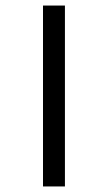

<svg xmlns="http://www.w3.org/2000/svg" viewBox="-20 -689 322 692"><path d="M135 -17H214V-669H135Z"/></svg>

Font: Noto Sans Malayalam UI ExtraCondensed
Style: Regular
Weight: 400
Width: 2
Designer: Jelle Bosma - Monotype Design Team
Foundry: Monotype Imaging Inc.
Version: Version 2.104